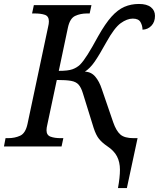

<svg xmlns="http://www.w3.org/2000/svg" viewBox="-41 -740 803 970"><path d="M555 210Q565 156 565 117.5Q565 79 550 50Q535 21 500 -2Q475 -19 459.5 -38Q444 -57 432 -94L378 -268Q369 -298 356 -312.5Q343 -327 318 -331.5Q293 -336 246 -336L198 -110Q194 -94 194 -82Q194 -57 214.5 -49.5Q235 -42 266 -42H279L270 0H-21L-13 -42H0Q34 -42 61 -54.5Q88 -67 98 -114L202 -604Q206 -620 206 -632Q206 -658 186 -665Q166 -672 134 -672H121L130 -714H421L412 -672H399Q365 -672 338.5 -659.5Q312 -647 302 -600L256 -382Q303 -382 325 -390Q347 -398 363 -413Q380 -430 402 -465Q424 -500 455 -557Q491 -621 522.5 -656Q554 -691 587.5 -705.5Q621 -720 661 -720Q701 -720 721.5 -703.5Q742 -687 742 -660Q742 -629 724 -610Q706 -591 679 -590Q679 -610 669 -628Q659 -646 630 -646Q601 -646 569 -623Q537 -600 497 -528Q460 -461 437 -428Q414 -395 388 -378Q420 -377 440.5 -352.5Q461 -328 473 -291L531 -122Q546 -79 567 -60.5Q588 -42 634 -42H654L600 210Z"/></svg>

Font: NotoSerif-Italic
Style: Regular
Weight: 400
Italic angle: -12°
Designer: Monotype Design Team
Foundry: Monotype Imaging Inc.
Version: Version 2.007; ttfautohint (v1.8) -l 8 -r 50 -G 200 -x 14 -D